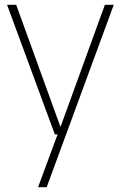

<svg xmlns="http://www.w3.org/2000/svg" viewBox="-20 -560 504 800"><path d="M208.5 0 9.5 -540H47.5L232 -31L417 -540H454L174.5 220H138.5L220 0Z"/></svg>

Font: Encode Sans SmCnd Th
Style: Regular
Weight: 100
Width: 4
Designer: Multiple Designers
Foundry: Impallari Type
Version: Version 3.002; ttfautohint (v1.8.3) -l 8 -r 50 -G 200 -x 14 